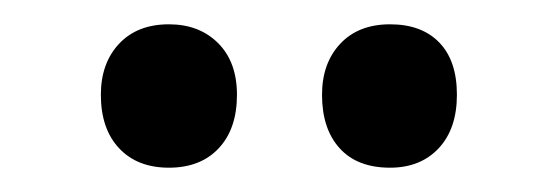

<svg xmlns="http://www.w3.org/2000/svg" viewBox="-20 -700 459 158"><path d="M245 -622Q245 -648 260 -664Q275 -680 301 -680Q327 -680 341.5 -665Q356 -650 356 -622Q356 -594 341 -578Q326 -562 301 -562Q274 -562 259.5 -578Q245 -594 245 -622ZM63 -622Q63 -648 78 -664Q93 -680 119 -680Q144 -680 159.5 -664.5Q175 -649 175 -622Q175 -594 160 -578Q145 -562 119 -562Q93 -562 78 -578Q63 -594 63 -622Z"/></svg>

Font: Andada Pro Medium
Style: Regular
Weight: 500
Designer: Carolina Giovagnoli
Foundry: Huerta Tipografica
Version: Version 3.005; ttfautohint (v1.8.4)